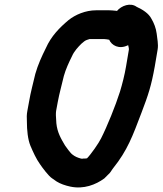

<svg xmlns="http://www.w3.org/2000/svg" viewBox="-20 -742 695 821"><path d="M480 -695C478 -696 476 -696 475 -696C465 -697 455 -698 447 -698H391C345 -698 302 -679 273 -656C235 -624 199 -588 176 -536C159 -502 142 -465 131 -426C122 -387 111 -348 104 -306L97 -268C94 -253 94 -238 95 -222C95 -185 99 -146 110 -119C121 -93 135 -62 151 -40C161 -25 188 11 202 20L222 34C238 44 258 51 281 56C338 68 389 48 426 21L442 5C453 -4 456 -13 464 -23C525 -99 547 -160 585 -260C614 -336 627 -375 642 -459L654 -530C658 -554 652 -576 650 -598C647 -622 638 -644 628 -661C616 -685 590 -701 564 -713C538 -732 499 -718 480 -695ZM528 -549C529 -543 532 -535 531 -529L519 -458C513 -422 503 -383 493 -350C474 -290 438 -201 412 -150C403 -131 369 -82 352 -65C347 -64 341 -64 336 -64C333 -63 329 -63 326 -64C311 -68 300 -73 290 -81C282 -86 262 -114 258 -120C241 -149 225 -175 221 -215L219 -249C219 -256 219 -263 220 -268L227 -306C234 -344 245 -382 253 -417C261 -446 275 -476 288 -502C297 -523 314 -541 328 -555L340 -565C346 -570 356 -573 363 -575H425C430 -575 443 -573 447 -572C457 -548 489 -530 526 -548C527 -548 527 -548 528 -549Z"/></svg>

Font: Blanket
Style: BdObl
Weight: 700
Foundry: Cannot Into Space Fonts
Version: Version 0.9